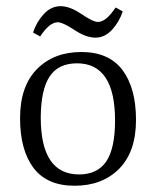

<svg xmlns="http://www.w3.org/2000/svg" viewBox="-20 -593 505 621"><path d="M167 -521Q140.1 -521 109.9 -475.1L86.9 -487.8Q98.1 -522 121.6 -547.4Q168.9 -598.6 243.7 -547.4Q281.2 -522 296.9 -522Q322.8 -522 354 -568.8L377 -556.2Q365.7 -522 342.3 -496.6Q318.8 -471.2 288.6 -471.2Q258.3 -471.2 220.7 -496.1Q183.1 -521 167 -521ZM99.6 -369.6Q154.3 -424.8 243.2 -424.8Q332 -424.8 376 -366.7Q419.9 -308.1 419.9 -205.1Q419.9 -102.1 365.2 -46.9Q310.5 7.8 221.2 7.8Q132.3 7.8 88.4 -49.8Q44.9 -107.9 44.9 -210.9Q44.9 -314 99.6 -369.6ZM352.1 -203.1Q352.1 -388.2 229 -388.2Q168.9 -388.2 140.6 -345.7Q112.3 -303.2 111.8 -212.9Q111.8 -28.8 235.8 -28.8Q294.9 -28.8 323.7 -70.8Q352.1 -113.3 352.1 -203.1Z"/></svg>

Font: Yrsa-Light
Style: Regular
Weight: 300
Designer: Anna Giedrys (Yrsa+Rasa design), David Brezina (Yrsa art-direction, Rasa art-direction, design)
Foundry: Rosetta Type Foundry
Version: Version 1.001;PS 1.1;hotconv 1.0.88;makeotf.lib2.5.647800